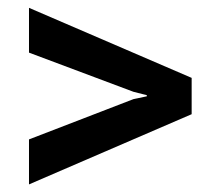

<svg xmlns="http://www.w3.org/2000/svg" viewBox="-20 -513 549 498"><path d="M55.2 -34.7V-151.4L326.2 -255.9L360.8 -263.2V-266.1L326.2 -274.9L55.2 -376.5V-492.7L477.1 -311V-216.8Z"/></svg>

Font: Roboto Slab LO Medium
Style: Regular
Weight: 500
Designer: Google
Version: Version 2.000